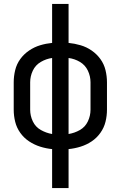

<svg xmlns="http://www.w3.org/2000/svg" viewBox="-20 -755 616 980"><path d="M246 205H330V6Q361 3 391.5 -6.5Q422 -16 448 -33.5Q474 -51 492.5 -77Q511 -103 518.5 -133.5Q526 -164 526 -195V-335Q526 -366 518.5 -397Q511 -428 492.5 -453.5Q474 -479 448 -497Q422 -515 391.5 -524Q361 -533 330 -536V-735H246V-536Q215 -533 185 -524Q155 -515 128.5 -497Q102 -479 83.5 -453.5Q65 -428 57.5 -397Q50 -366 50 -335V-195Q50 -164 57.5 -133.5Q65 -103 83.5 -77Q102 -51 128.5 -33.5Q155 -16 185 -6.5Q215 3 246 6ZM246 -71Q216 -76 188.5 -91.5Q161 -107 147.5 -135.5Q134 -164 134 -195V-335Q134 -366 147.5 -394.5Q161 -423 188.5 -439Q216 -455 246 -459ZM330 -71V-459Q361 -455 388 -439Q415 -423 428.5 -394.5Q442 -366 442 -335V-195Q442 -164 428.5 -135.5Q415 -107 388 -91.5Q361 -76 330 -71Z"/></svg>

Font: Iosevka SS01 Extended
Style: Regular
Weight: 400
Width: 7
Monospace: yes
Designer: Belleve Invis
Foundry: Belleve Invis
Version: Version 3.4.7; ttfautohint (v1.8.3)